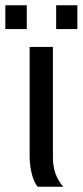

<svg xmlns="http://www.w3.org/2000/svg" viewBox="-45 -705 312 725"><path d="M193.8 0H97.2Q83.5 -15.1 75.2 -48.1Q66.9 -81.1 66.9 -115.2V-527.8H154.8V-110.8Q154.8 -43.9 193.8 0ZM247.1 -595.2H167V-685.1H247.1ZM56.2 -595.2H-24.9V-685.1H56.2Z"/></svg>

Font: Libra Sans Modern
Style: Regular
Weight: 400
Foundry: Stefan Peev, Context Ltd
Version: Version 1.000